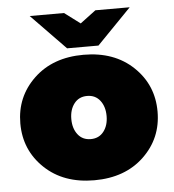

<svg xmlns="http://www.w3.org/2000/svg" viewBox="-52 -748 736 813"><g transform="rotate(-5 316.5 -341.5)"><path d="M316.7 -550H250L104.2 -700H250L316.7 -650L383.3 -700H529.2L383.3 -550ZM105.4 -60Q25 -136.7 25 -250Q25 -363.3 105.4 -440Q185.8 -516.7 316.7 -516.7Q447.5 -516.7 527.9 -440Q608.3 -363.3 608.3 -250Q608.3 -136.7 527.9 -60Q447.5 16.7 316.7 16.7Q185.8 16.7 105.4 -60ZM261.7 -315.8Q241.7 -290 241.7 -250Q241.7 -210 261.7 -184.2Q281.7 -158.3 316.7 -158.3Q351.7 -158.3 371.7 -184.2Q391.7 -210 391.7 -250Q391.7 -290 371.7 -315.8Q351.7 -341.7 316.7 -341.7Q281.7 -341.7 261.7 -315.8Z"/></g></svg>

Font: BoonTook
Style: Regular
Weight: 400
Designer: Sungsit Sawaiwan
Foundry: FontUni
Version: Version 3.0